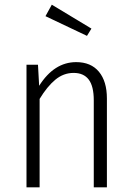

<svg xmlns="http://www.w3.org/2000/svg" viewBox="-20 -799 565 819"><path d="M436 -379V0H380V-371Q380 -431 358.5 -459.5Q337 -488 294 -488Q251 -488 216 -459Q181 -430 149 -377V0H93V-523H142L147 -433Q211 -534 305 -534Q368 -534 402 -493Q436 -452 436 -379ZM370 -677 351 -646 174 -730 201 -779Z"/></svg>

Font: Fira Sans Condensed Light
Style: Regular
Weight: 300
Width: 3
Designer: bBox Type GmbH & Carrois Corporate GbR & Edenspiekermann AG
Foundry: bBox Type GmbH & Carrois Corporate GbR & Edenspiekermann AG
Version: Version 4.301